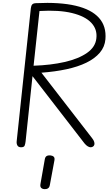

<svg xmlns="http://www.w3.org/2000/svg" viewBox="-20 -1024 754 1335"><path d="M126.5 0Q108.5 0 101.2 -12.2Q94 -24.5 96 -42L194.5 -967Q196.5 -984.5 204 -993Q211.5 -1001.5 231 -1002Q395.5 -1010 505.5 -984.2Q615.5 -958.5 668 -900Q720.5 -841.5 713 -751Q708.5 -698 674 -657.5Q639.5 -617 580.5 -588.2Q521.5 -559.5 442 -542.5Q362.5 -525.5 268 -518.5L619.5 -64.5Q632.5 -48 635.2 -36.8Q638 -25.5 636 -18Q634 -10 626.8 -5Q619.5 0 609.5 0Q601.5 0 590.2 -6.5Q579 -13 567.5 -27L206 -494.5L158 -41.5Q156 -24 151.5 -12Q147 0 126.5 0ZM213.5 -567Q333.5 -571 429.8 -593Q526 -615 584.8 -656Q643.5 -697 650 -757Q657.5 -820 614.8 -865.5Q572 -911 481.5 -933.2Q391 -955.5 254.5 -947.5ZM287 291Q272.5 289.5 265.2 281Q258 272.5 261.5 254L291.5 83.5Q294.5 66.5 304.8 60.8Q315 55 330.5 56.5Q345.5 58 353.5 65.8Q361.5 73.5 358.5 90.5L326.5 263Q323.5 280 312.5 286.2Q301.5 292.5 287 291Z"/></svg>

Font: Edu NSW ACT Cursive
Style: Regular
Weight: 400
Designer: Tina and Corey Anderson, Eben Sorkin, Mirko Velimirovic
Foundry: Sorkin Type Co.
Version: Version 2.000